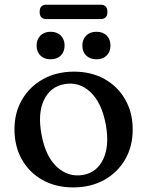

<svg xmlns="http://www.w3.org/2000/svg" viewBox="-20 -785 626 816"><path d="M294.5 -480.5Q368.5 -480.5 424.5 -449Q480.5 -417.5 512.2 -362Q544 -306.5 544 -234Q544 -163 512 -107.5Q480 -52 422.8 -20.2Q365.5 11.5 291 11.5Q217 11.5 160.8 -20Q104.5 -51.5 73 -107.2Q41.5 -163 41.5 -236Q41.5 -306 73.5 -361.2Q105.5 -416.5 162.8 -448.5Q220 -480.5 294.5 -480.5ZM332.5 -41.5Q392 -51.5 419 -109.2Q446 -167 429.5 -256.5Q412 -349 364.2 -393.8Q316.5 -438.5 254.5 -427.5Q194.5 -417.5 167 -360.2Q139.5 -303 156.5 -213Q173.5 -120 222 -75.5Q270.5 -31 332.5 -41.5ZM195 -533Q168 -533 151.8 -549Q135.5 -565 135.5 -591.5Q135.5 -617.5 151.8 -633.8Q168 -650 195 -650Q222.5 -650 238.5 -633.8Q254.5 -617.5 254.5 -591.5Q254.5 -565.5 238.5 -549.2Q222.5 -533 195 -533ZM390 -533Q362.5 -533 346.2 -549Q330 -565 330 -591.5Q330 -617.5 346.2 -633.8Q362.5 -650 390 -650Q417.5 -650 433.5 -633.8Q449.5 -617.5 449.5 -591.5Q449.5 -565.5 433.5 -549.2Q417.5 -533 390 -533ZM148.5 -734.5Q148.5 -765 177 -765H408Q436.5 -765 436.5 -734.5Q436.5 -704 408 -704H177Q148.5 -704 148.5 -734.5Z"/></svg>

Font: Fraunces 9pt Soft
Style: Regular
Weight: 400
Version: Version 1.000;[0bf87f6ff]